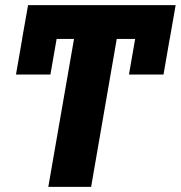

<svg xmlns="http://www.w3.org/2000/svg" viewBox="-20 -731 707 751"><path d="M666.5 -710.9 619.6 -439.5H484.4L531.7 -710.9ZM224.6 -710.9 177.2 -439.5H42.5L89.8 -710.9ZM459.5 -710.9 336.4 0H168.9L292.5 -710.9ZM667 -710.9 644 -578.6H66.4L89.8 -710.9Z"/></svg>

Font: Roboto Black
Style: Italic
Weight: 900
Italic angle: -12°
Designer: Christian Robertson
Foundry: Google
Version: Version 3.0; 2020